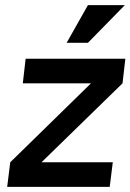

<svg xmlns="http://www.w3.org/2000/svg" viewBox="-20 -729 509 749"><path d="M323 -709H467L323 -562H240ZM142 -96H420L408 0H8L20 -96L335 -404H69L80 -500H469L458 -404Z"/></svg>

Font: Haskoy SemiBold
Style: Italic
Weight: 600
Designer: Ertekin Erdin
Foundry: Ertekin Erdin
Version: Version 2.000; ttfautohint (v1.8.4.7-5d5b)